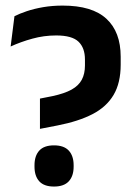

<svg xmlns="http://www.w3.org/2000/svg" viewBox="-20 -672 497 704"><path d="M126.5 -199.5V-310.5L172 -319.5Q216.5 -329 242.5 -343.5Q268.5 -358 280 -379.8Q291.5 -401.5 291.5 -432V-453.5Q291.5 -496.5 267.8 -519.2Q244 -542 186 -542Q141 -542 98.5 -530.2Q56 -518.5 19 -501.5L33 -612.5Q51.5 -622 78.2 -631Q105 -640 138.5 -645.8Q172 -651.5 210 -651.5Q318 -651.5 370.2 -603.2Q422.5 -555 422.5 -464V-435Q422.5 -368 396.5 -324Q370.5 -280 319.2 -253.5Q268 -227 191 -212ZM178 12Q141.5 12 124 -7.2Q106.5 -26.5 106.5 -61V-66Q106.5 -100.5 124 -119.8Q141.5 -139 178 -139Q214.5 -139 232.2 -119.8Q250 -100.5 250 -66V-61Q250 -26.5 232.2 -7.2Q214.5 12 178 12Z"/></svg>

Font: Anek Tamil SemiBold
Style: Regular
Weight: 600
Version: Version 1.003